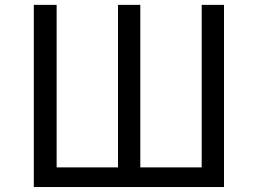

<svg xmlns="http://www.w3.org/2000/svg" viewBox="-20 -753 1040 773"><path d="M116.2 0V-733.4H208V-79.1H455.1V-733.4H544.9V-79.1H792V-733.4H881.8V0Z"/></svg>

Font: GenEi Gothic M Regular
Style: Regular
Weight: 400
Designer: o_tamon (Modified); [Source Han Sans]
Ryoko NISHIZUKA  (kana & ideographs); Paul D. Hunt (Latin, Greek & Cyrillic); Wenl
Version: Version 1.1a;Original Version 1.004